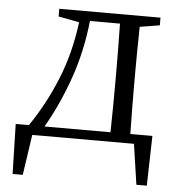

<svg xmlns="http://www.w3.org/2000/svg" viewBox="-50 -561 714 771"><g transform="rotate(5 307.0 -175.5)"><path d="M140 -38H406Q408 -147 408 -228V-286Q408 -369 406 -476H285Q272 -353 233.5 -243Q195 -133 140 -38ZM486 -38H575L570 163H528L504 0H94L70 163H29L24 -38H77Q139 -128 182.5 -234.5Q226 -341 242 -467L158 -483V-514H566V-483L486 -470Q484 -366 484 -286V-228Q484 -147 486 -38Z"/></g></svg>

Font: Han-Nom Khai
Style: Regular
Weight: 400
Version: Version 1.200;June 22, 2023;FontCreator 14.0.0.2814 64-bit